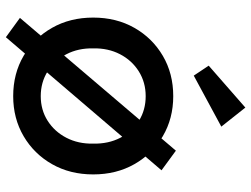

<svg xmlns="http://www.w3.org/2000/svg" viewBox="-121 -701 857 655"><g transform="rotate(90 307.5 -373.5)"><path d="M107 35 41 -13 494 -545 561 -496ZM40 -263Q40 -342 75 -403.5Q110 -465 170.5 -500.5Q231 -536 308 -536Q384 -536 444.5 -500.5Q505 -465 540 -403.5Q575 -342 575 -263Q575 -184 540 -122.5Q505 -61 444.5 -25.5Q384 10 308 10Q231 10 170.5 -25.5Q110 -61 75 -122.5Q40 -184 40 -263ZM470 -263Q471 -315 450 -355.5Q429 -396 392 -419Q355 -442 308 -442Q261 -442 223.5 -418.5Q186 -395 165 -354.5Q144 -314 145 -263Q144 -212 165 -171.5Q186 -131 223.5 -107.5Q261 -84 308 -84Q355 -84 392 -107.5Q429 -131 450 -171.5Q471 -212 470 -263ZM238 -606 204 -657 347 -782 412 -700Z"/></g></svg>

Font: Mach
Style: Regular
Weight: 400
Version: Version 1.002